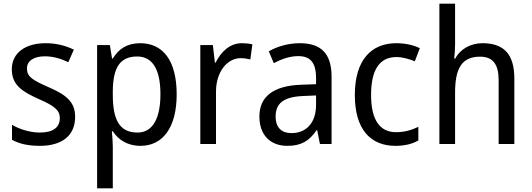

<svg xmlns="http://www.w3.org/2000/svg" viewBox="-20 -780 2881 1040"><path d="M387 -147C387 -231 334 -268 245 -307C156 -346 126 -364 126 -409C126 -449 161 -475 223 -475C268 -475 311 -462 350 -443L380 -511C335 -533 285 -546 227 -546C118 -546 44 -494 44 -405C44 -319 100 -284 191 -243C279 -205 304 -181 304 -140C304 -92 270 -62 196 -62C140 -62 82 -82 45 -104V-23C82 -2 130 10 196 10C314 10 387 -44 387 -147Z M740 -546C667 -546 622 -514 591 -463H587L575 -536H506V240H591V13C591 -11 588 -45 586 -69H591C620 -24 669 10 741 10C861 10 937 -88 937 -269C937 -454 861 -546 740 -546ZM723 -474C810 -474 849 -398 849 -269C849 -142 809 -62 725 -62C626 -62 591 -132 591 -268V-286C592 -413 629 -474 723 -474Z M1290 -546C1226 -546 1178 -501 1148 -441H1144L1133 -536H1065V0H1150V-284C1150 -391 1211 -465 1284 -465C1301 -465 1321 -462 1336 -458L1347 -540C1330 -544 1309 -546 1290 -546Z M1604 -546C1540 -546 1481 -528 1436 -502L1463 -438C1505 -460 1549 -476 1596 -476C1659 -476 1692 -443 1692 -357V-324L1612 -321C1460 -316 1385 -256 1385 -149C1385 -49 1444 10 1536 10C1613 10 1655 -17 1695 -75H1698L1713 0H1776V-364C1776 -486 1723 -546 1604 -546ZM1624 -260 1692 -263V-213C1692 -111 1636 -59 1559 -59C1507 -59 1473 -87 1473 -149C1473 -218 1513 -256 1624 -260Z M2122 10C2172 10 2213 0 2246 -19V-93C2211 -76 2172 -64 2125 -64C2035 -64 1990 -134 1990 -266C1990 -401 2035 -471 2128 -471C2159 -471 2198 -460 2227 -448L2254 -519C2223 -535 2176 -546 2127 -546C1991 -546 1902 -455 1902 -265C1902 -78 1988 10 2122 10Z M2445 -540V-760H2360V0H2445V-278C2445 -406 2479 -473 2580 -473C2650 -473 2681 -432 2681 -345V0H2766V-355C2766 -485 2710 -546 2594 -546C2532 -546 2475 -517 2446 -463H2440C2443 -485 2445 -513 2445 -540Z"/></svg>

Font: Noto Sans Gurmukhi SemiCondensed
Style: Regular
Weight: 400
Width: 4
Designer: Jelle Bosma - Monotype Design Team
Foundry: Monotype Imaging Inc.
Version: Version 2.004